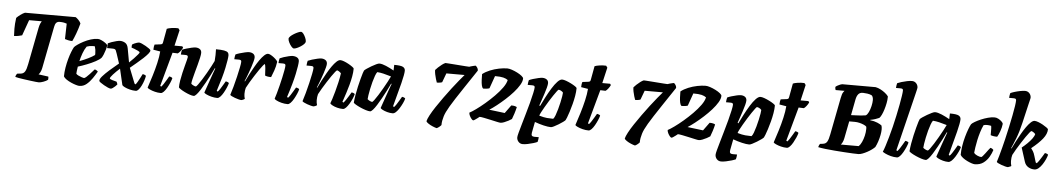

<svg xmlns="http://www.w3.org/2000/svg" viewBox="-45 -1292 10918 1983"><g transform="rotate(5 5414.5 -300.0)"><path d="M362 0Q355 0 330 -2.5Q305 -5 272 -9.5Q239 -14 206.5 -18.5Q174 -23 149 -27.5Q124 -32 116 -35Q118 -47 123 -56.5Q128 -66 132 -70L170 -74Q198 -77 212.5 -100.5Q227 -124 237 -178L311 -559Q317 -589 325 -606.5Q333 -624 338 -631H207L149 -469Q136 -465 112.5 -460Q89 -455 66 -455Q64 -482 63.5 -530Q63 -578 72 -643Q87 -659 113 -678Q139 -697 158 -704H684Q698 -695 714.5 -677.5Q731 -660 738 -643Q722 -584 703.5 -534.5Q685 -485 670 -455Q647 -455 625.5 -460Q604 -465 593 -469L597 -629Q588 -633 569 -637Q550 -641 523 -641Q500 -641 487.5 -627Q475 -613 470 -584L385 -150Q380 -125 370.5 -107Q361 -89 353 -82L455 -68Q457 -64 457.5 -55Q458 -46 456 -35Q440 -22 410 -11Q380 0 362 0Z M782 0Q771 0 747 -7Q723 -14 696 -26Q669 -38 647 -53Q625 -68 616 -84Q616 -128 624 -175.5Q632 -223 644 -266.5Q656 -310 669.5 -343.5Q683 -377 693 -394Q702 -405 727 -422.5Q752 -440 786.5 -458Q821 -476 859 -488Q897 -500 932 -500Q948 -500 971.5 -489Q995 -478 1013.5 -464Q1032 -450 1033 -441Q1030 -419 1022.5 -393.5Q1015 -368 1005.5 -345.5Q996 -323 987 -310Q970 -291 930 -269.5Q890 -248 841.5 -229Q793 -210 750 -197Q745 -168 743.5 -152.5Q742 -137 741 -123Q747 -114 764.5 -105.5Q782 -97 800 -91Q818 -85 823 -85Q831 -85 846.5 -98.5Q862 -112 879 -130.5Q896 -149 909.5 -164.5Q923 -180 926 -183Q935 -183 946.5 -175.5Q958 -168 960 -163Q941 -130 915 -92Q889 -54 856.5 -27Q824 0 782 0ZM761 -255Q807 -272 849 -292.5Q891 -313 917 -332Q917 -336 917.5 -340Q918 -344 918 -348Q918 -385 907 -421Q902 -422 896.5 -422Q891 -422 886 -422Q853 -422 823 -411Q801 -380 786 -338.5Q771 -297 761 -255Z M1108 0Q1098 0 1078 -8.5Q1058 -17 1036.5 -29.5Q1015 -42 999.5 -53Q984 -64 984 -70Q982 -88 1008.5 -118.5Q1035 -149 1078.5 -187.5Q1122 -226 1171 -266L1138 -366Q1131 -388 1126 -398Q1121 -408 1112 -411Q1103 -414 1080 -414H1035Q1034 -428 1035.5 -442Q1037 -456 1038 -464Q1051 -471 1075.5 -479.5Q1100 -488 1124.5 -494Q1149 -500 1162 -500Q1191 -500 1215.5 -485Q1240 -470 1247 -429L1273 -286Q1297 -308 1320 -332.5Q1343 -357 1358.5 -375.5Q1374 -394 1373 -398Q1373 -405 1354.5 -414Q1336 -423 1315.5 -431Q1295 -439 1286 -441Q1285 -452 1286 -460.5Q1287 -469 1289 -474Q1296 -479 1309.5 -485Q1323 -491 1337 -495.5Q1351 -500 1358 -500Q1368 -500 1388 -491.5Q1408 -483 1429.5 -470.5Q1451 -458 1466 -447Q1481 -436 1482 -430Q1484 -417 1465.5 -394.5Q1447 -372 1417 -344Q1387 -316 1352 -287Q1317 -258 1286 -232L1349 -73L1360 -66Q1369 -76 1380.5 -96Q1392 -116 1404 -139Q1416 -162 1424 -178Q1433 -178 1444.5 -173Q1456 -168 1459 -163Q1456 -142 1447 -114.5Q1438 -87 1425 -60.5Q1412 -34 1397 -17Q1382 0 1368 0Q1338 0 1306 -8Q1274 -16 1251.5 -27.5Q1229 -39 1225 -47L1186 -214Q1147 -179 1118 -147Q1089 -115 1090 -104Q1091 -98 1114.5 -90Q1138 -82 1162 -77Q1170 -63 1173 -49Q1166 -40 1153.5 -28.5Q1141 -17 1128.5 -8.5Q1116 0 1108 0Z M1627 0Q1596 0 1565 -8Q1534 -16 1512 -26.5Q1490 -37 1487 -44Q1507 -103 1528 -171Q1549 -239 1564.5 -306Q1580 -373 1584 -427L1512 -439Q1512 -457 1514.5 -471.5Q1517 -486 1520 -493L1583 -501Q1594 -503 1598.5 -507.5Q1603 -512 1605 -524L1631 -666Q1645 -673 1680 -678.5Q1715 -684 1750 -682L1764 -663L1726 -500H1807L1816 -487Q1808 -468 1792.5 -448.5Q1777 -429 1766 -423L1712 -425L1615 -73L1626 -66Q1636 -76 1649.5 -96Q1663 -116 1676 -139Q1689 -162 1699 -178Q1708 -178 1719.5 -173Q1731 -168 1733 -163Q1728 -142 1716 -114.5Q1704 -87 1689 -60.5Q1674 -34 1657.5 -17Q1641 0 1627 0Z M1969 0Q1953 0 1927 -9Q1901 -18 1874.5 -31Q1848 -44 1829.5 -56.5Q1811 -69 1809 -75Q1809 -106 1815.5 -145.5Q1822 -185 1831.5 -225.5Q1841 -266 1850.5 -302Q1860 -338 1866.5 -363Q1873 -388 1873 -394Q1873 -405 1867 -409.5Q1861 -414 1844 -414H1799Q1799 -428 1802 -442Q1805 -456 1807 -464Q1821 -471 1848.5 -479.5Q1876 -488 1903.5 -494Q1931 -500 1945 -500Q1971 -500 1989 -487.5Q2007 -475 2007 -449Q2007 -431 1999.5 -397Q1992 -363 1981 -322.5Q1970 -282 1959 -242Q1948 -202 1940.5 -170Q1933 -138 1933 -123Q1942 -114 1957.5 -106.5Q1973 -99 1981 -99Q1987 -99 2003 -120.5Q2019 -142 2040.5 -176Q2062 -210 2084 -248.5Q2106 -287 2124.5 -321.5Q2143 -356 2153 -378Q2156 -404 2156.5 -439Q2157 -474 2156 -500Q2212 -500 2241 -494.5Q2270 -489 2280 -478Q2290 -467 2290 -449Q2290 -415 2270 -318.5Q2250 -222 2201 -73L2212 -66Q2222 -76 2235.5 -96Q2249 -116 2262 -139Q2275 -162 2285 -178Q2294 -178 2305.5 -173Q2317 -168 2319 -163Q2314 -142 2302 -114.5Q2290 -87 2275 -60.5Q2260 -34 2243.5 -17Q2227 0 2213 0Q2183 0 2152 -8Q2121 -16 2099.5 -26.5Q2078 -37 2075 -44L2122 -179Q2134 -214 2146.5 -248Q2159 -282 2166 -301L2161 -304Q2145 -270 2124 -229Q2103 -188 2080.5 -147.5Q2058 -107 2037 -73.5Q2016 -40 1998 -20Q1980 0 1969 0Z M2463 0Q2452 0 2433 -5Q2414 -10 2394.5 -17Q2375 -24 2360.5 -31.5Q2346 -39 2344 -44Q2356 -79 2370 -130.5Q2384 -182 2397 -236.5Q2410 -291 2418 -332Q2427 -376 2427 -394Q2427 -405 2421 -409.5Q2415 -414 2398 -414H2353Q2353 -428 2356 -442Q2359 -456 2361 -464Q2375 -471 2402.5 -479.5Q2430 -488 2457.5 -494Q2485 -500 2499 -500Q2525 -500 2543 -487.5Q2561 -475 2561 -449Q2561 -436 2554 -409.5Q2547 -383 2536.5 -351Q2526 -319 2514.5 -288Q2503 -257 2493.5 -233Q2484 -209 2479 -199L2483 -195Q2499 -230 2520.5 -270.5Q2542 -311 2565 -351.5Q2588 -392 2611.5 -425.5Q2635 -459 2657 -479.5Q2679 -500 2696 -500Q2708 -500 2724.5 -491Q2741 -482 2757 -469.5Q2773 -457 2784.5 -444.5Q2796 -432 2797 -426Q2790 -376 2775 -334Q2760 -292 2748 -263Q2723 -263 2707.5 -266.5Q2692 -270 2685 -274Q2684 -315 2680.5 -350Q2677 -385 2672 -392Q2668 -392 2653 -374Q2638 -356 2617.5 -326Q2597 -296 2574.5 -261Q2552 -226 2531.5 -191.5Q2511 -157 2497 -130Q2489 -101 2489 -67Q2489 -42 2497 -15Q2491 -10 2480.5 -5.5Q2470 -1 2463 0Z M2942 0Q2910 0 2879 -8Q2848 -16 2827.5 -26.5Q2807 -37 2804 -44Q2811 -64 2821.5 -101Q2832 -138 2843 -182Q2854 -226 2863.5 -269Q2873 -312 2879 -345.5Q2885 -379 2885 -394Q2885 -405 2879 -409.5Q2873 -414 2856 -414H2811Q2811 -428 2814 -442Q2817 -456 2819 -464Q2833 -471 2859 -479.5Q2885 -488 2911.5 -494Q2938 -500 2950 -500Q2980 -500 2999.5 -487.5Q3019 -475 3019 -449Q3019 -415 2999 -318.5Q2979 -222 2930 -73L2941 -66Q2951 -76 2964.5 -96Q2978 -116 2991 -139Q3004 -162 3014 -178Q3023 -178 3034.5 -173Q3046 -168 3048 -163Q3043 -142 3031 -114.5Q3019 -87 3004 -60.5Q2989 -34 2972.5 -17Q2956 0 2942 0ZM2956 -578Q2945 -578 2930 -595.5Q2915 -613 2904 -635.5Q2893 -658 2893 -673Q2893 -685 2907.5 -699Q2922 -713 2943.5 -726Q2965 -739 2985 -747.5Q3005 -756 3015 -756Q3028 -756 3041 -738.5Q3054 -721 3063.5 -698.5Q3073 -676 3073 -660Q3073 -648 3059.5 -634Q3046 -620 3026 -607Q3006 -594 2987 -586Q2968 -578 2956 -578Z M3212 0Q3201 0 3182 -5Q3163 -10 3143.5 -17Q3124 -24 3109.5 -31.5Q3095 -39 3093 -44Q3105 -79 3119 -130.5Q3133 -182 3146 -236.5Q3159 -291 3167 -332Q3176 -376 3176 -394Q3176 -405 3170 -409.5Q3164 -414 3147 -414H3102Q3102 -428 3105 -442Q3108 -456 3110 -464Q3125 -471 3152.5 -479.5Q3180 -488 3207.5 -494Q3235 -500 3248 -500Q3274 -500 3292 -487.5Q3310 -475 3310 -449Q3310 -436 3303 -409.5Q3296 -383 3285.5 -351Q3275 -319 3263.5 -288Q3252 -257 3242.5 -233Q3233 -209 3228 -199L3232 -195Q3248 -230 3269.5 -270.5Q3291 -311 3314 -351.5Q3337 -392 3360.5 -425.5Q3384 -459 3406 -479.5Q3428 -500 3445 -500Q3461 -500 3484.5 -491Q3508 -482 3531.5 -469Q3555 -456 3572 -443.5Q3589 -431 3590 -425Q3590 -388 3582 -343.5Q3574 -299 3561.5 -253.5Q3549 -208 3536.5 -169.5Q3524 -131 3515 -105Q3506 -79 3504 -73L3515 -66Q3525 -76 3539 -96Q3553 -116 3566.5 -139Q3580 -162 3590 -178Q3599 -178 3610.5 -173Q3622 -168 3624 -163Q3619 -142 3607 -114.5Q3595 -87 3579 -60.5Q3563 -34 3546.5 -17Q3530 0 3516 0Q3485 0 3455 -8Q3425 -16 3404.5 -27.5Q3384 -39 3381 -47Q3386 -58 3397 -92Q3408 -126 3421 -173Q3434 -220 3445.5 -270.5Q3457 -321 3463 -365Q3452 -377 3439.5 -384.5Q3427 -392 3421 -392Q3417 -392 3402 -374Q3387 -356 3366.5 -326Q3346 -296 3323.5 -261Q3301 -226 3280.5 -191.5Q3260 -157 3246 -130Q3238 -101 3238 -67Q3238 -42 3246 -15Q3240 -10 3229.5 -5.5Q3219 -1 3212 0Z M3797 0Q3780 0 3751.5 -9Q3723 -18 3694 -31Q3665 -44 3644.5 -56.5Q3624 -69 3622 -75Q3625 -112 3632.5 -156Q3640 -200 3650 -243.5Q3660 -287 3670 -324.5Q3680 -362 3687.5 -386Q3695 -410 3698 -414Q3703 -421 3723.5 -435Q3744 -449 3769.5 -464Q3795 -479 3817.5 -489.5Q3840 -500 3850 -500Q3878 -500 3920 -482Q3962 -464 4002 -441L4004 -500Q4072 -500 4095 -487.5Q4118 -475 4118 -449Q4118 -415 4094 -318.5Q4070 -222 4029 -73L4040 -66Q4050 -76 4063.5 -96Q4077 -116 4090 -139Q4103 -162 4113 -178Q4122 -178 4133.5 -173Q4145 -168 4147 -163Q4142 -142 4129 -114.5Q4116 -87 4099.5 -60.5Q4083 -34 4065 -17Q4047 0 4031 0Q4003 0 3974 -8Q3945 -16 3925.5 -26.5Q3906 -37 3903 -44L3950 -179Q3962 -214 3974.5 -248Q3987 -282 3994 -301L3989 -304Q3973 -270 3952 -229Q3931 -188 3908.5 -147.5Q3886 -107 3865 -73.5Q3844 -40 3826 -20Q3808 0 3797 0ZM3809 -99Q3815 -99 3831 -120.5Q3847 -142 3868.5 -176Q3890 -210 3912 -248.5Q3934 -287 3952.5 -321.5Q3971 -356 3981 -378Q3934 -392 3900.5 -400Q3867 -408 3836 -410Q3826 -398 3815.5 -369.5Q3805 -341 3795 -304Q3785 -267 3777.5 -230Q3770 -193 3765.5 -164Q3761 -135 3761 -123Q3770 -114 3785.5 -106.5Q3801 -99 3809 -99Z M4497 113Q4480 109 4455 98.5Q4430 88 4410 74.5Q4390 61 4386 51Q4391 28 4412.5 -12.5Q4434 -53 4467 -102.5Q4500 -152 4538 -205Q4576 -258 4614 -307.5Q4652 -357 4684.5 -396.5Q4717 -436 4737 -459H4548L4513 -365Q4509 -362 4493.5 -359Q4478 -356 4458 -356Q4453 -369 4446 -392Q4439 -415 4434 -440Q4429 -465 4429 -484Q4439 -496 4456.5 -512.5Q4474 -529 4494 -544Q4514 -559 4529 -565Q4534 -565 4557.5 -563.5Q4581 -562 4613.5 -559.5Q4646 -557 4680 -554.5Q4714 -552 4740.5 -550Q4767 -548 4777 -548Q4781 -550 4795.5 -554Q4810 -558 4824.5 -561.5Q4839 -565 4843 -565Q4851 -559 4860 -546Q4869 -533 4869 -516L4744 -329Q4696 -257 4663.5 -207Q4631 -157 4610.5 -122Q4590 -87 4578 -62Q4566 -37 4559.5 -15.5Q4553 6 4548 31Q4546 42 4545 53.5Q4544 65 4544 77Q4536 87 4522 98Q4508 109 4497 113Z M4866 0Q4859 0 4848 -13Q4837 -26 4828.5 -43.5Q4820 -61 4820 -76Q4844 -88 4886 -118Q4928 -148 4976 -189Q5024 -230 5069 -275.5Q5114 -321 5146 -365.5Q5178 -410 5185 -446Q5167 -460 5138 -467.5Q5109 -475 5051 -475L5005 -345Q5000 -342 4982 -339Q4964 -336 4940 -336Q4929 -345 4924 -368Q4919 -391 4917.5 -422Q4916 -453 4916 -484Q4949 -510 4993.5 -528Q5038 -546 5085 -555.5Q5132 -565 5171 -565Q5190 -565 5218.5 -555.5Q5247 -546 5275.5 -531.5Q5304 -517 5323 -501.5Q5342 -486 5342 -475Q5342 -446 5319.5 -408Q5297 -370 5260.5 -329Q5224 -288 5181 -249Q5138 -210 5096 -177Q5054 -144 5022 -124L5184 -104L5245 -188Q5268 -188 5282.5 -184Q5297 -180 5303 -175Q5296 -143 5284.5 -107Q5273 -71 5264 -49Q5252 -40 5230 -28.5Q5208 -17 5186 -8.5Q5164 0 5149 0Q5139 0 5110 -6.5Q5081 -13 5044.5 -21Q5008 -29 4976 -35.5Q4944 -42 4929 -42Q4922 -36 4908.5 -26Q4895 -16 4883 -8Q4871 0 4866 0Z M5398 200Q5370 200 5352.5 180.5Q5335 161 5335 135Q5335 122 5345 85Q5355 48 5370 -3.5Q5385 -55 5401 -111Q5419 -172 5434.5 -231Q5450 -290 5459.5 -334Q5469 -378 5469 -394Q5469 -405 5463 -409.5Q5457 -414 5440 -414H5395Q5395 -428 5398 -442Q5401 -456 5403 -464Q5417 -471 5444.5 -479.5Q5472 -488 5499.5 -494Q5527 -500 5541 -500Q5567 -500 5585 -487.5Q5603 -475 5603 -449Q5603 -434 5595 -403Q5587 -372 5575 -336Q5563 -300 5551.5 -266.5Q5540 -233 5533 -213L5541 -208Q5562 -252 5588 -302Q5614 -352 5642 -397.5Q5670 -443 5697 -471.5Q5724 -500 5745 -500Q5761 -500 5786 -491Q5811 -482 5837 -469Q5863 -456 5881.5 -443.5Q5900 -431 5901 -425Q5901 -388 5893.5 -344Q5886 -300 5874.5 -256.5Q5863 -213 5851 -175.5Q5839 -138 5829.5 -114Q5820 -90 5817 -86Q5812 -79 5792.5 -65Q5773 -51 5748.5 -36Q5724 -21 5702.5 -10.5Q5681 0 5672 0Q5642 0 5595.5 -11Q5549 -22 5503 -39L5481 74Q5477 97 5485 105.5Q5493 114 5511 114H5556Q5556 127 5553 141.5Q5550 156 5548 164Q5534 171 5506 179.5Q5478 188 5448.5 194Q5419 200 5398 200ZM5688 -88Q5699 -99 5709.5 -127Q5720 -155 5730 -191Q5740 -227 5748 -263Q5756 -299 5760.5 -327Q5765 -355 5765 -366Q5757 -377 5742.5 -384.5Q5728 -392 5718 -392Q5714 -392 5700.5 -374Q5687 -356 5667.5 -327.5Q5648 -299 5627.5 -265.5Q5607 -232 5588 -199.5Q5569 -167 5556.5 -142.5Q5544 -118 5542 -108Q5589 -94 5623 -91Q5657 -88 5688 -88Z M6062 0Q6031 0 6000 -8Q5969 -16 5947 -26.5Q5925 -37 5922 -44Q5942 -103 5963 -171Q5984 -239 5999.5 -306Q6015 -373 6019 -427L5947 -439Q5947 -457 5949.5 -471.5Q5952 -486 5955 -493L6018 -501Q6029 -503 6033.5 -507.5Q6038 -512 6040 -524L6066 -666Q6080 -673 6115 -678.5Q6150 -684 6185 -682L6199 -663L6161 -500H6242L6251 -487Q6243 -468 6227.5 -448.5Q6212 -429 6201 -423L6147 -425L6050 -73L6061 -66Q6071 -76 6084.5 -96Q6098 -116 6111 -139Q6124 -162 6134 -178Q6143 -178 6154.5 -173Q6166 -168 6168 -163Q6163 -142 6151 -114.5Q6139 -87 6124 -60.5Q6109 -34 6092.5 -17Q6076 0 6062 0Z M6553 113Q6536 109 6511 98.5Q6486 88 6466 74.5Q6446 61 6442 51Q6447 28 6468.5 -12.5Q6490 -53 6523 -102.5Q6556 -152 6594 -205Q6632 -258 6670 -307.5Q6708 -357 6740.5 -396.5Q6773 -436 6793 -459H6604L6569 -365Q6565 -362 6549.5 -359Q6534 -356 6514 -356Q6509 -369 6502 -392Q6495 -415 6490 -440Q6485 -465 6485 -484Q6495 -496 6512.5 -512.5Q6530 -529 6550 -544Q6570 -559 6585 -565Q6590 -565 6613.5 -563.5Q6637 -562 6669.5 -559.5Q6702 -557 6736 -554.5Q6770 -552 6796.5 -550Q6823 -548 6833 -548Q6837 -550 6851.5 -554Q6866 -558 6880.5 -561.5Q6895 -565 6899 -565Q6907 -559 6916 -546Q6925 -533 6925 -516L6800 -329Q6752 -257 6719.5 -207Q6687 -157 6666.5 -122Q6646 -87 6634 -62Q6622 -37 6615.5 -15.5Q6609 6 6604 31Q6602 42 6601 53.5Q6600 65 6600 77Q6592 87 6578 98Q6564 109 6553 113Z M6922 0Q6915 0 6904 -13Q6893 -26 6884.5 -43.5Q6876 -61 6876 -76Q6900 -88 6942 -118Q6984 -148 7032 -189Q7080 -230 7125 -275.5Q7170 -321 7202 -365.5Q7234 -410 7241 -446Q7223 -460 7194 -467.5Q7165 -475 7107 -475L7061 -345Q7056 -342 7038 -339Q7020 -336 6996 -336Q6985 -345 6980 -368Q6975 -391 6973.5 -422Q6972 -453 6972 -484Q7005 -510 7049.5 -528Q7094 -546 7141 -555.5Q7188 -565 7227 -565Q7246 -565 7274.5 -555.5Q7303 -546 7331.5 -531.5Q7360 -517 7379 -501.5Q7398 -486 7398 -475Q7398 -446 7375.5 -408Q7353 -370 7316.5 -329Q7280 -288 7237 -249Q7194 -210 7152 -177Q7110 -144 7078 -124L7240 -104L7301 -188Q7324 -188 7338.5 -184Q7353 -180 7359 -175Q7352 -143 7340.5 -107Q7329 -71 7320 -49Q7308 -40 7286 -28.5Q7264 -17 7242 -8.5Q7220 0 7205 0Q7195 0 7166 -6.5Q7137 -13 7100.5 -21Q7064 -29 7032 -35.5Q7000 -42 6985 -42Q6978 -36 6964.5 -26Q6951 -16 6939 -8Q6927 0 6922 0Z M7454 200Q7426 200 7408.5 180.5Q7391 161 7391 135Q7391 122 7401 85Q7411 48 7426 -3.5Q7441 -55 7457 -111Q7475 -172 7490.5 -231Q7506 -290 7515.5 -334Q7525 -378 7525 -394Q7525 -405 7519 -409.5Q7513 -414 7496 -414H7451Q7451 -428 7454 -442Q7457 -456 7459 -464Q7473 -471 7500.5 -479.5Q7528 -488 7555.5 -494Q7583 -500 7597 -500Q7623 -500 7641 -487.5Q7659 -475 7659 -449Q7659 -434 7651 -403Q7643 -372 7631 -336Q7619 -300 7607.5 -266.5Q7596 -233 7589 -213L7597 -208Q7618 -252 7644 -302Q7670 -352 7698 -397.5Q7726 -443 7753 -471.5Q7780 -500 7801 -500Q7817 -500 7842 -491Q7867 -482 7893 -469Q7919 -456 7937.5 -443.5Q7956 -431 7957 -425Q7957 -388 7949.5 -344Q7942 -300 7930.5 -256.5Q7919 -213 7907 -175.5Q7895 -138 7885.5 -114Q7876 -90 7873 -86Q7868 -79 7848.5 -65Q7829 -51 7804.5 -36Q7780 -21 7758.5 -10.5Q7737 0 7728 0Q7698 0 7651.5 -11Q7605 -22 7559 -39L7537 74Q7533 97 7541 105.5Q7549 114 7567 114H7612Q7612 127 7609 141.5Q7606 156 7604 164Q7590 171 7562 179.5Q7534 188 7504.5 194Q7475 200 7454 200ZM7744 -88Q7755 -99 7765.5 -127Q7776 -155 7786 -191Q7796 -227 7804 -263Q7812 -299 7816.5 -327Q7821 -355 7821 -366Q7813 -377 7798.5 -384.5Q7784 -392 7774 -392Q7770 -392 7756.5 -374Q7743 -356 7723.5 -327.5Q7704 -299 7683.5 -265.5Q7663 -232 7644 -199.5Q7625 -167 7612.5 -142.5Q7600 -118 7598 -108Q7645 -94 7679 -91Q7713 -88 7744 -88Z M8118 0Q8087 0 8056 -8Q8025 -16 8003 -26.5Q7981 -37 7978 -44Q7998 -103 8019 -171Q8040 -239 8055.5 -306Q8071 -373 8075 -427L8003 -439Q8003 -457 8005.5 -471.5Q8008 -486 8011 -493L8074 -501Q8085 -503 8089.5 -507.5Q8094 -512 8096 -524L8122 -666Q8136 -673 8171 -678.5Q8206 -684 8241 -682L8255 -663L8217 -500H8298L8307 -487Q8299 -468 8283.5 -448.5Q8268 -429 8257 -423L8203 -425L8106 -73L8117 -66Q8127 -76 8140.5 -96Q8154 -116 8167 -139Q8180 -162 8190 -178Q8199 -178 8210.5 -173Q8222 -168 8224 -163Q8219 -142 8207 -114.5Q8195 -87 8180 -60.5Q8165 -34 8148.5 -17Q8132 0 8118 0Z M8860 0Q8842 0 8803 -1.5Q8764 -3 8713.5 -6.5Q8663 -10 8610.5 -14Q8558 -18 8513 -23.5Q8468 -29 8440 -35Q8443 -47 8447.5 -56.5Q8452 -66 8456 -70L8486 -74Q8515 -77 8529 -100.5Q8543 -124 8553 -178L8627 -559Q8636 -606 8647.5 -621.5Q8659 -637 8660 -638H8568Q8566 -643 8564 -651.5Q8562 -660 8563 -671Q8570 -678 8583.5 -685.5Q8597 -693 8611 -698.5Q8625 -704 8630 -704H8977Q9003 -699 9029 -685.5Q9055 -672 9077 -654.5Q9099 -637 9111 -620V-609Q9111 -583 9104.5 -549.5Q9098 -516 9088 -483.5Q9078 -451 9066 -426Q9054 -401 9043 -391Q9030 -385 9004.5 -376Q8979 -367 8952 -363L8950 -359Q8994 -354 9026.5 -340Q9059 -326 9072 -314Q9075 -304 9076 -293Q9077 -282 9077 -273Q9077 -249 9070.5 -215.5Q9064 -182 9053 -148.5Q9042 -115 9028 -88Q9017 -76 8996 -60.5Q8975 -45 8950 -31.5Q8925 -18 8901 -9Q8877 0 8860 0ZM8749 -394Q8770 -395 8797.5 -396Q8825 -397 8852.5 -399Q8880 -401 8901 -405Q8917 -414 8930.5 -442.5Q8944 -471 8952 -506Q8960 -541 8960 -568Q8960 -597 8946 -615Q8927 -626 8898 -630Q8869 -634 8852 -634Q8820 -634 8804 -614.5Q8788 -595 8781 -560ZM8670 -82H8856Q8873 -98 8887 -128Q8901 -158 8909.5 -194.5Q8918 -231 8918 -263Q8918 -269 8918 -276Q8918 -283 8916 -289Q8908 -298 8888 -307Q8868 -316 8843 -322Q8818 -328 8794 -328H8736L8701 -150Q8696 -125 8687 -107Q8678 -89 8670 -82Z M9259 0Q9226 0 9194.5 -8.5Q9163 -17 9140 -28Q9117 -39 9109 -46Q9119 -68 9132 -108.5Q9145 -149 9160 -201.5Q9175 -254 9189 -311Q9203 -369 9216 -429Q9229 -489 9239 -543Q9249 -597 9255 -637Q9261 -677 9261 -694Q9261 -705 9255 -709.5Q9249 -714 9232 -714H9187Q9187 -728 9190 -742Q9193 -756 9195 -764Q9210 -771 9237.5 -779.5Q9265 -788 9295 -794Q9325 -800 9345 -800Q9373 -800 9390.5 -780.5Q9408 -761 9408 -735Q9408 -732 9403.5 -712Q9399 -692 9393 -668L9247 -73L9258 -66Q9268 -76 9281.5 -96Q9295 -116 9308 -139Q9321 -162 9331 -178Q9340 -178 9351.5 -173Q9363 -168 9365 -163Q9360 -142 9348 -114.5Q9336 -87 9321 -60.5Q9306 -34 9289.5 -17Q9273 0 9259 0Z M9558 0Q9541 0 9512.5 -9Q9484 -18 9455 -31Q9426 -44 9405.5 -56.5Q9385 -69 9383 -75Q9386 -112 9393.5 -156Q9401 -200 9411 -243.5Q9421 -287 9431 -324.5Q9441 -362 9448.5 -386Q9456 -410 9459 -414Q9464 -421 9484.5 -435Q9505 -449 9530.5 -464Q9556 -479 9578.5 -489.5Q9601 -500 9611 -500Q9639 -500 9681 -482Q9723 -464 9763 -441L9765 -500Q9833 -500 9856 -487.5Q9879 -475 9879 -449Q9879 -415 9855 -318.5Q9831 -222 9790 -73L9801 -66Q9811 -76 9824.5 -96Q9838 -116 9851 -139Q9864 -162 9874 -178Q9883 -178 9894.5 -173Q9906 -168 9908 -163Q9903 -142 9890 -114.5Q9877 -87 9860.5 -60.5Q9844 -34 9826 -17Q9808 0 9792 0Q9764 0 9735 -8Q9706 -16 9686.5 -26.5Q9667 -37 9664 -44L9711 -179Q9723 -214 9735.5 -248Q9748 -282 9755 -301L9750 -304Q9734 -270 9713 -229Q9692 -188 9669.5 -147.5Q9647 -107 9626 -73.5Q9605 -40 9587 -20Q9569 0 9558 0ZM9570 -99Q9576 -99 9592 -120.5Q9608 -142 9629.5 -176Q9651 -210 9673 -248.5Q9695 -287 9713.5 -321.5Q9732 -356 9742 -378Q9695 -392 9661.5 -400Q9628 -408 9597 -410Q9587 -398 9576.5 -369.5Q9566 -341 9556 -304Q9546 -267 9538.5 -230Q9531 -193 9526.5 -164Q9522 -135 9522 -123Q9531 -114 9546.5 -106.5Q9562 -99 9570 -99Z M10065 0Q10054 0 10032.5 -7Q10011 -14 9986.5 -26Q9962 -38 9942 -53Q9922 -68 9913 -84Q9913 -128 9921 -177.5Q9929 -227 9942 -273.5Q9955 -320 9968.5 -355.5Q9982 -391 9992 -408Q10001 -419 10027 -434.5Q10053 -450 10088 -465Q10123 -480 10160 -490Q10197 -500 10228 -500Q10248 -500 10268.5 -489Q10289 -478 10303 -464Q10317 -450 10318 -441Q10314 -403 10299.5 -363Q10285 -323 10272 -303Q10248 -303 10229.5 -306.5Q10211 -310 10204 -314Q10204 -321 10204 -340.5Q10204 -360 10203.5 -380.5Q10203 -401 10200 -410Q10190 -412 10179.5 -413.5Q10169 -415 10159 -415Q10150 -415 10140.5 -414Q10131 -413 10122 -410Q10106 -377 10093 -335Q10080 -293 10071 -251Q10062 -209 10057 -174Q10052 -139 10050 -118Q10058 -103 10083.5 -91.5Q10109 -80 10126 -80Q10131 -80 10142 -92.5Q10153 -105 10166.5 -123Q10180 -141 10192.5 -158Q10205 -175 10213 -183Q10224 -181 10233 -174.5Q10242 -168 10245 -163Q10235 -130 10213.5 -92Q10192 -54 10156 -27Q10120 0 10065 0Z M10410 0Q10399 0 10380 -5Q10361 -10 10341.5 -17Q10322 -24 10307.5 -31.5Q10293 -39 10291 -44Q10299 -68 10310.5 -108.5Q10322 -149 10334 -195.5Q10346 -242 10356 -284Q10372 -351 10386 -416.5Q10400 -482 10411 -538Q10422 -594 10428 -635Q10434 -676 10434 -694Q10434 -705 10428 -709.5Q10422 -714 10405 -714H10360Q10360 -728 10363 -742Q10366 -756 10368 -764Q10382 -771 10409.5 -779.5Q10437 -788 10467.5 -794Q10498 -800 10518 -800Q10546 -800 10563.5 -780.5Q10581 -761 10581 -735Q10581 -734 10580.5 -730.5Q10580 -727 10577 -713.5Q10574 -700 10566 -668L10520 -471Q10498 -375 10470 -304Q10442 -233 10426 -199L10430 -195Q10446 -230 10467.5 -270.5Q10489 -311 10512 -351.5Q10535 -392 10558.5 -425.5Q10582 -459 10604 -479.5Q10626 -500 10643 -500Q10659 -500 10682.5 -491Q10706 -482 10729.5 -469Q10753 -456 10770 -443.5Q10787 -431 10788 -425Q10788 -378 10747.5 -327Q10707 -276 10632 -216Q10641 -204 10652 -187.5Q10663 -171 10673 -136L10692 -73L10703 -66Q10713 -76 10727 -96Q10741 -116 10754.5 -139Q10768 -162 10778 -178Q10787 -178 10798.5 -173Q10810 -168 10812 -163Q10807 -142 10794.5 -114.5Q10782 -87 10764.5 -60.5Q10747 -34 10726.5 -17Q10706 0 10684 0Q10649 0 10620 -17.5Q10591 -35 10580 -70L10534 -214Q10563 -237 10590.5 -264Q10618 -291 10637.5 -317.5Q10657 -344 10661 -365Q10650 -377 10637.5 -384.5Q10625 -392 10619 -392Q10615 -392 10600 -374Q10585 -356 10564.5 -326Q10544 -296 10521.5 -261Q10499 -226 10478.5 -191.5Q10458 -157 10444 -130Q10440 -115 10438 -101Q10436 -87 10436 -67Q10436 -56 10438 -41Q10440 -26 10444 -15Q10443 -12 10430 -7.5Q10417 -3 10410 0Z"/></g></svg>

Font: Texturina 72pt 72pt Black
Style: Italic
Weight: 900
Italic angle: -11°
Designer: Guillermo Torres Carreño
Foundry: Omnibus-Type
Version: Version 1.002; ttfautohint (v1.8.3)